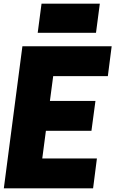

<svg xmlns="http://www.w3.org/2000/svg" viewBox="-20 -1034 633 1054"><path d="M507 -854H187L208 -1014H528ZM491 0H1L103 -780H593L572 -616H272L254 -480H504L482 -316H232L212 -164H512Z"/></svg>

Font: Tanohe Sans ExtraBold
Style: Italic
Weight: 800
Designer: Village Type and Design LLC & Cristiano Sobral
Foundry: Cooper Hewitt Smithsonian Design Museum
Version: Version 1.00;September 29, 2021;FontCreator 13.0.0.2655 64-b